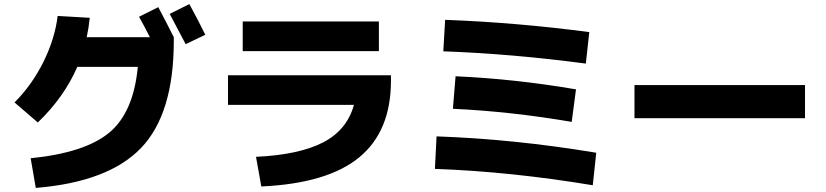

<svg xmlns="http://www.w3.org/2000/svg" viewBox="-20 -857 4040 939"><path d="M984 -687 888 -641Q834 -745 810 -789L906 -837Q952 -753 984 -687ZM654 -530H358Q294 -382 165 -258L51 -356Q136 -441 192 -553.5Q248 -666 262 -779L419 -770Q414 -721 404 -675H713Q687 -727 660 -775L754 -822Q795 -745 830 -675V-658Q830 -301 670.5 -134Q511 33 155 62L130 -83Q396 -110 514.5 -208.5Q633 -307 654 -530Z M1095 -489H1892V-462Q1892 -216 1737.5 -88Q1583 40 1258 55L1232 -90Q1443 -100 1560 -160.5Q1677 -221 1711 -344H1095ZM1167 -607V-752H1833V-607Z M2107 -31 2115 -190Q2493 -177 2896 -110L2879 49Q2476 -18 2107 -31ZM2195 -325 2208 -484Q2499 -471 2797 -420L2776 -261Q2476 -312 2195 -325ZM2148 -606 2157 -760Q2506 -747 2862 -700L2845 -546Q2483 -594 2148 -606Z M3083 -279V-441H3917V-279Z"/></svg>

Font: M PLUS 1p ExtraBold
Style: Regular
Weight: 800
Version: Version 1.062